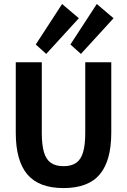

<svg xmlns="http://www.w3.org/2000/svg" viewBox="-20 -941 641 968"><path d="M300.3 7.2Q175.9 7.2 117.7 -61.9Q59.5 -130.9 59.5 -271.8V-627H190.7V-270.5Q190.7 -210.9 201.5 -173.9Q212.4 -136.8 236.6 -120Q260.8 -103.2 300.3 -103.2Q340.1 -103.2 364.1 -120Q388.2 -136.8 399 -173.9Q409.8 -210.9 409.8 -270.5V-627H541V-271.8Q541 -130.9 483 -61.9Q425 7.2 300.3 7.2ZM387.9 -669.2 335 -716.7 468 -920.8 552.5 -849.1ZM213 -669.2 160.3 -716.7 293.1 -920.8 377.5 -849.1Z"/></svg>

Font: Anaheim
Style: Regular
Weight: 400
Designer: Vernon Adams
Foundry: Vernon Adams
Version: Version 2.001